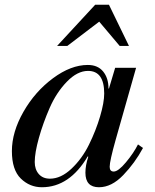

<svg xmlns="http://www.w3.org/2000/svg" viewBox="-20 -775 651 807"><path d="M464 -490H552L466 -187Q441 -98 441 -74Q441 -54 458 -54Q477 -54 509.5 -93Q542 -132 560 -168L581 -153Q547 -90 498 -39Q449 12 396 12Q339 12 339 -49Q339 -80 351 -116L349 -118Q272 12 156 12Q105 12 67.5 -24.5Q30 -61 30 -140Q30 -220 78.5 -305Q127 -390 202.5 -446Q278 -502 349 -502Q391 -502 413.5 -474.5Q436 -447 436 -403H438ZM126 -94Q126 -63 143 -43.5Q160 -24 190 -24Q236 -24 280.5 -66Q325 -108 354 -167Q383 -226 400.5 -285Q418 -344 418 -382Q418 -477 350 -477Q305 -477 261 -431.5Q217 -386 189 -322Q161 -258 143.5 -195.5Q126 -133 126 -94ZM438 -755 522 -582H483L397 -684L263 -582H220L380 -755Z"/></svg>

Font: Justus
Style: Italic
Weight: 400
Italic angle: -12°
Version: Version 001.001